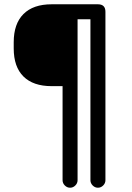

<svg xmlns="http://www.w3.org/2000/svg" viewBox="-20 -678 616 896"><path d="M342 163Q342 177 331.5 187.5Q321 198 307 198Q293 198 282.5 187.5Q272 177 272 163V-276H221Q135 -276 89.5 -321Q44 -366 44 -452V-481Q44 -567 89.5 -612.5Q135 -658 221 -658H437Q472 -658 472 -623V163Q472 177 461.5 187.5Q451 198 437 198Q423 198 412.5 187.5Q402 177 402 163V-588H342Z"/></svg>

Font: Jura
Style: Bold
Weight: 700
Designer: Daniel Johnson, Alexei Vanyashin
Foundry: Daniel Johnson
Version: Version 5.103